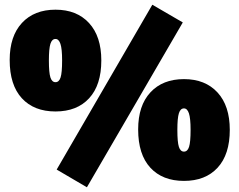

<svg xmlns="http://www.w3.org/2000/svg" viewBox="-20 -759 1014 813"><path d="M220 -41 625 -739 754 -664 348 34ZM21 -505Q21 -606 73 -662Q125 -718 215 -718Q305 -718 357 -661.5Q409 -605 409 -503Q409 -399 357.5 -343Q306 -287 215 -287Q124 -287 72.5 -343Q21 -399 21 -505ZM243 -503Q243 -552 236 -573Q229 -594 215 -594Q200 -594 193.5 -573.5Q187 -553 187 -503Q187 -451 193.5 -431Q200 -411 215 -411Q230 -411 236.5 -431Q243 -451 243 -503ZM565 -211Q565 -312 617 -368Q669 -424 759 -424Q849 -424 901 -367.5Q953 -311 953 -209Q953 -105 901.5 -49Q850 7 759 7Q668 7 616.5 -49Q565 -105 565 -211ZM787 -209Q787 -258 780 -279Q773 -300 759 -300Q744 -300 737.5 -279.5Q731 -259 731 -209Q731 -157 737.5 -137Q744 -117 759 -117Q774 -117 780.5 -137Q787 -157 787 -209Z"/></svg>

Font: Nunito Sans Heavy
Style: Regular
Weight: 400
Designer: Vernon Adams
Foundry: Vernon Adams
Version: Version 2.500